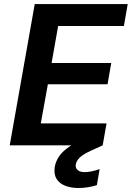

<svg xmlns="http://www.w3.org/2000/svg" viewBox="-20 -720 653 951"><path d="M28.1 0 152.1 -700H612.6L593.6 -591.1H268L235.6 -408.1H531.1L512.7 -302.6H217.1L182.1 -108.9H507.7L488.6 0ZM368.3 211.2Q331.4 211.2 302.6 199.9Q273.8 188.7 259.7 165.1Q245.5 141.4 251.5 105.1Q256.7 77.6 274 52.6Q291.3 27.7 326.8 4Q362.2 -19.8 421.6 -43.4L470.3 -62.9L488.6 0L433.2 25.1Q394.1 42.7 376.6 58.9Q359.1 75.1 355.7 93Q352.2 111.3 364.1 121.9Q376 132.6 399.4 132.6Q414.6 132.6 434.1 128.6Q453.6 124.6 473.5 117.6L459.8 197Q439.4 203.6 415.9 207.4Q392.4 211.2 368.3 211.2Z"/></svg>

Font: DM Sans 9pt
Style: Italic
Weight: 400
Italic angle: -10°
Designer: Colophon Foundry, Jonny Pinhorn
Foundry: Colophon Foundry
Version: Version 4.004